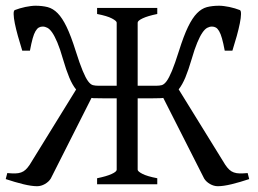

<svg xmlns="http://www.w3.org/2000/svg" viewBox="-20 -643 899 670"><path d="M849.6 -18.1Q817.4 -7.3 788.3 -0.2Q759.3 6.8 740.2 6.8Q726.1 6.8 712.6 -1Q699.2 -8.8 692.4 -20L549.8 -301.3Q545.9 -300.8 542 -300.5Q538.1 -300.3 533.7 -300.3Q526.4 -300.3 517.1 -300Q507.8 -299.8 498 -299.8H460.4V-50.8Q460.4 -44.9 476.8 -36.4Q493.2 -27.8 528.8 -21V0H318.8V-21Q352.1 -27.8 369.6 -35.9Q387.2 -43.9 387.2 -50.8V-299.8H349.6Q329.1 -299.8 314.9 -300.3H307.1Q303.2 -300.3 299.3 -301.3L157.2 -20Q150.4 -8.8 137 -1Q123.5 6.8 109.4 6.8Q90.3 6.8 61.3 -0.2Q32.2 -7.3 0 -18.1L5.4 -39.1Q22 -37.6 33.4 -37.8Q44.9 -38.1 53.7 -41.3Q62.5 -44.4 69.3 -50.8Q76.2 -57.1 83.5 -67.9L245.6 -330.6Q232.4 -346.7 221.7 -372.6Q210.9 -398.4 199.7 -437Q189.5 -472.7 180.2 -494.6Q170.9 -516.6 162.4 -529.1Q153.8 -541.5 145.5 -545.9Q137.2 -550.3 128.9 -550.3Q121.6 -550.3 115.5 -546.9Q109.4 -543.5 104 -534.4Q98.6 -525.4 94 -509Q89.4 -492.7 84.5 -466.3H57.6Q49.3 -492.7 42.5 -517.3Q35.6 -542 31.7 -561.5Q27.8 -581.1 27.6 -593.5Q27.3 -606 31.7 -607.9Q39.6 -610.8 49.1 -613.8Q58.6 -616.7 68.4 -618.7Q78.1 -620.6 87.2 -621.8Q96.2 -623 103.5 -623Q127.4 -623 146.2 -618.2Q165 -613.3 181.2 -596.9Q197.3 -580.6 212.4 -549.3Q227.5 -518.1 244.1 -465.3Q258.3 -420.4 268.6 -395.8Q278.8 -371.1 287.4 -359.6Q295.9 -348.1 304.2 -345.9Q312.5 -343.8 323.2 -343.8H387.2V-564Q387.2 -569.8 370.6 -578.6Q354 -587.4 318.8 -594.2V-615.2H528.8V-594.2Q495.6 -587.4 478 -579.1Q460.4 -570.8 460.4 -564V-343.8H525.4Q536.1 -343.8 544.4 -345.9Q552.7 -348.1 561.3 -359.6Q569.8 -371.1 580.1 -395.8Q590.3 -420.4 604.5 -465.3Q621.1 -518.1 636.2 -549.3Q651.4 -580.6 667.5 -596.9Q683.6 -613.3 702.1 -618.2Q720.7 -623 745.1 -623Q752.4 -623 761.5 -621.8Q770.5 -620.6 780.3 -618.7Q790 -616.7 799.6 -613.8Q809.1 -610.8 816.9 -607.9Q821.3 -606 821 -593.5Q820.8 -581.1 816.9 -561.5Q813 -542 806.2 -517.3Q799.3 -492.7 791 -466.3H764.2Q759.3 -492.7 754.6 -509Q750 -525.4 744.6 -534.4Q739.3 -543.5 733.2 -546.9Q727.1 -550.3 719.7 -550.3Q711.4 -550.3 703.1 -545.9Q694.8 -541.5 686.3 -529.1Q677.7 -516.6 668.5 -494.6Q659.2 -472.7 648.9 -437Q637.7 -398.9 627 -373Q616.2 -347.2 603.5 -331.1L766.1 -67.9Q773.4 -57.1 780.3 -50.8Q787.1 -44.4 795.9 -41.3Q804.7 -38.1 816.2 -37.8Q827.6 -37.6 844.2 -39.1Z"/></svg>

Font: Gentium Plus Cyr
Style: Regular
Weight: 400
Designer: J. Victor Gaultney, Annie Olsen, Iska Routamaa, Becca Hirsbrunner
Foundry: SIL International
Version: Version 5.000